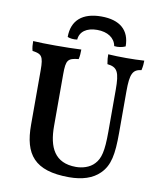

<svg xmlns="http://www.w3.org/2000/svg" viewBox="-95 -949 870 1033"><g transform="rotate(10 340.5 -432.0)"><path d="M215 -733C229 -727 248 -725 268 -728C271 -772 308 -798 365 -798C422 -798 462 -772 470 -728C490 -725 514 -729 531 -737C531 -826 476 -873 375 -873C272 -873 215 -824 215 -733ZM577 -271V-500C577 -595 590 -621 637 -626C642 -648 643 -664 643 -679C617 -677 577 -676 545 -676C515 -676 470 -677 446 -679C446 -662 447 -648 451 -626C507 -620 519 -594 519 -497V-268C519 -162 508 -121 480 -91C454 -62 412 -52 380 -52C263 -52 226 -132 226 -248V-532C226 -610 236 -620 294 -626C298 -643 299 -661 299 -679C268 -677 202 -676 157 -676C113 -676 63 -677 36 -679C36 -661 37 -642 42 -626C92 -619 103 -609 103 -532V-233C103 -73 163 9 353 9C424 9 481 -9 519 -47C566 -93 577 -156 577 -271Z"/></g></svg>

Font: Vollkorn Semibold
Style: Regular
Weight: 600
Designer: Friedrich Althausen
Foundry: Friedrich Althausen
Version: Version 4.015;PS 004.015;hotconv 1.0.88;makeotf.lib2.5.64775